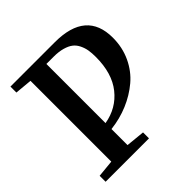

<svg xmlns="http://www.w3.org/2000/svg" viewBox="-176 -805 946 946"><g transform="rotate(-45 297.5 -331.5)"><path d="M32.2 0V-41.5L122.1 -50.3V-613.3L32.2 -621.6V-663.1H341.3Q559.6 -663.1 559.6 -476.6Q559.6 -409.2 533 -352.3Q506.3 -295.4 460.9 -257.1Q415.5 -218.8 358.2 -194.6Q300.8 -170.4 236.3 -163.1V-51.3L334.5 -41.5V0ZM286.1 -616.7H236.3V-204.6Q325.2 -219.7 379.2 -287.4Q433.1 -355 433.1 -468.8Q433.1 -496.1 429.7 -516.6Q426.3 -537.1 416.7 -556.9Q407.2 -576.7 391.4 -589.1Q375.5 -601.6 348.9 -609.1Q322.3 -616.7 286.1 -616.7Z"/></g></svg>

Font: Elstob 6pt Medium
Style: Regular
Weight: 500
Designer: Peter S. Baker
Version: Version 1.015